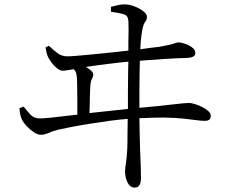

<svg xmlns="http://www.w3.org/2000/svg" viewBox="-20 -792 1040 869"><path d="M482 -761Q500 -766 517 -769.5Q534 -773 549 -772Q569 -771 591.5 -762Q614 -753 629.5 -740.5Q645 -728 645 -716Q645 -702 637.5 -693.5Q630 -685 625 -662Q619 -631 617 -604Q616 -588 615 -569Q638 -572 657 -575Q688 -578 700 -580Q729 -585 746 -589Q763 -593 772 -596.5Q781 -600 787 -600Q796 -600 809.5 -596.5Q823 -593 835.5 -586.5Q848 -580 856 -571.5Q864 -563 864 -552Q864 -541 854.5 -536Q845 -531 830 -530Q814 -530 785.5 -528.5Q757 -527 722 -525Q687 -523 651 -520Q634 -519 613 -517Q612 -499 612 -476Q611 -436 611 -388Q611 -347 611 -304Q661 -309 696 -312Q740 -317 767 -320Q794 -323 809.5 -324.5Q825 -326 836 -326Q846 -326 862 -321Q878 -316 894.5 -308Q911 -300 922.5 -289.5Q934 -279 934 -269Q934 -255 926.5 -250Q919 -245 908 -245Q892 -245 870 -248Q848 -251 812.5 -255Q777 -259 721 -260Q675 -260 611 -257Q611 -225 612 -195Q613 -150 614 -116Q616 -78 617 -41.5Q618 -5 618 13Q618 34 611.5 45.5Q605 57 590 57Q568 57 557 33.5Q546 10 546 -16Q546 -31 550 -53.5Q554 -76 556 -119Q557 -138 557 -179Q558 -213 558 -254Q522 -251 482 -246Q431 -239 383.5 -231.5Q336 -224 299 -216.5Q262 -209 243 -205Q219 -199 200.5 -190.5Q182 -182 165 -182Q150 -182 132.5 -194Q115 -206 101 -221Q87 -236 81 -247Q75 -259 72 -272.5Q69 -286 68 -302L87 -310Q101 -291 117.5 -273.5Q134 -256 160 -256Q175 -256 210.5 -259.5Q246 -263 293 -269Q311 -271 330 -273V-291Q330 -314 330 -338Q330 -362 329.5 -382Q329 -402 329 -413Q329 -442 326 -456Q323 -470 315 -477Q314 -478 312 -479Q308 -478 303 -477Q277 -472 263 -472Q253 -472 239.5 -482Q226 -492 215 -506.5Q204 -521 198 -533Q194 -541 191 -553Q188 -565 186 -577L201 -585Q220 -567 239.5 -552Q259 -537 285 -537Q301 -537 334 -540Q367 -543 410 -547Q453 -551 498 -556Q530 -559 561 -563Q561 -583 561 -602Q562 -632 562 -658Q562 -684 561 -699Q559 -722 540.5 -727.5Q522 -733 482 -739ZM561 -513Q539 -511 512 -508Q468 -502 424 -497Q394 -493 369 -489Q370 -488 372 -487Q384 -480 393 -471.5Q402 -463 402 -455Q402 -445 396.5 -435.5Q391 -426 389 -408Q388 -388 387 -364.5Q386 -341 386 -314Q386 -298 385 -280Q389 -280 392 -281Q444 -287 494 -292Q529 -296 559 -299Q559 -338 559 -376Q560 -429 560 -473Q561 -496 561 -513Z"/></svg>

Font: Early Summer Mincho
Style: Regular
Weight: 400
Designer: GuiWonder
Version: Version 1.002